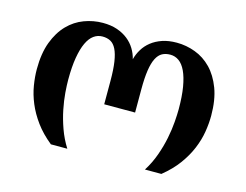

<svg xmlns="http://www.w3.org/2000/svg" viewBox="-79 -653 995 777"><g transform="rotate(15 419.0 -264.5)"><path d="M418.5 -418.5Q413.1 -440.9 400.9 -460.9Q388.7 -481 369.6 -496.1Q350.6 -511.2 324.5 -520.3Q298.3 -529.3 264.2 -529.3Q224.1 -529.3 186.3 -515.1Q148.4 -501 118.9 -470.7Q89.4 -440.4 71.5 -393.1Q53.7 -345.7 53.7 -279.3Q53.7 -247.1 59.6 -211.4Q65.4 -175.8 80.6 -139.4Q95.7 -103.1 121.6 -67.7Q147.5 -32.3 187.5 0H256.3Q234.4 -34.7 220.7 -73.3Q207 -111.8 199.7 -148.5Q192.4 -185.1 189.9 -217.1Q187.5 -249 187.5 -271Q187.5 -325.2 194.1 -363.8Q200.7 -402.4 212.4 -427.3Q224.1 -452.2 240.5 -463.9Q256.8 -475.6 276.9 -475.6Q296.4 -475.6 310.8 -467.8Q325.2 -460 334.7 -440.9Q344.2 -421.9 349.1 -389.9Q354 -357.9 354 -309.6V-212.4H483.4V-309.6Q483.4 -357.9 488.3 -389.9Q493.2 -421.9 502.9 -440.9Q512.7 -460 527.1 -467.8Q541.5 -475.6 561 -475.6Q581.1 -475.6 597.4 -463.9Q613.8 -452.2 625.5 -427.3Q637.2 -402.4 643.8 -363.8Q650.4 -325.2 650.4 -271Q650.4 -249 647.9 -217.1Q645.5 -185.1 638.2 -148.5Q630.9 -111.8 617.2 -73.3Q603.5 -34.7 581.5 0H650.4Q690.4 -32.3 716.3 -67.7Q742.2 -103.1 757.3 -139.4Q772.5 -175.8 778.3 -211.4Q784.2 -247.1 784.2 -279.3Q784.2 -345.7 766.4 -393.1Q748.5 -440.4 719 -470.7Q689.5 -501 651.6 -515.1Q613.8 -529.3 573.7 -529.3Q539.6 -529.3 513.2 -520.3Q486.8 -511.2 467.8 -496.1Q448.7 -481 436.5 -460.9Q424.3 -440.9 418.5 -418.5Z"/></g></svg>

Font: Arian AMU Serif
Style: Bold
Weight: 700
Designer: Ruben Hakobyan (Tarumian)
Foundry: Ruben Hakobyan (Tarumian)
Version: Version 1.002